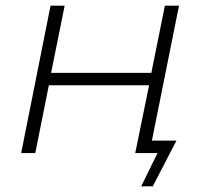

<svg xmlns="http://www.w3.org/2000/svg" viewBox="-20 -542 726 680"><path d="M480 118 538 0H459L508 -240H153L105 0H55L159 -522H209L161 -284H516L564 -522H614L518 -44H605L521 118Z"/></svg>

Font: Montserrat Light
Style: Italic
Weight: 300
Italic angle: -11.3°
Designer: Julieta Ulanovsky
Foundry: Julieta Ulanovsky
Version: Version 9.000; ttfautohint (v1.8.4.7-5d5b)